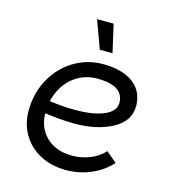

<svg xmlns="http://www.w3.org/2000/svg" viewBox="-108 -810 816 905"><g transform="rotate(15 300.0 -357.5)"><path d="M54 -220Q54 -305 92 -374.5Q130 -444 195 -483.5Q260 -523 338 -523Q400 -523 445 -505Q490 -487 514 -453Q538 -419 538 -372Q538 -298 463 -257.5Q388 -217 279 -217Q196 -217 93 -235L104 -294Q193 -280 265 -280Q353 -280 405.5 -302.5Q458 -325 458 -366Q458 -392 444.5 -411Q431 -430 402 -440Q373 -450 329 -450Q273 -450 228 -421.5Q183 -393 158 -342.5Q133 -292 133 -231Q133 -159 180 -113.5Q227 -68 307 -68Q353 -68 395 -85.5Q437 -103 462 -132L514 -88Q473 -43 416 -19Q359 5 296 5Q224 5 169 -24.5Q114 -54 84 -105Q54 -156 54 -220ZM254 -720H335L366 -584H304Z"/></g></svg>

Font: Fixel Italic Variable Display Thin
Style: Italic
Weight: 100
Italic angle: -10°
Designer: AlfaBravo + MacPaw
Foundry: Kyrylo Tkachov, Marchela Mozhyna, Serhii Makarenko, Maria Weinstein, Zakhar Kryvoshyya
Version: Version 1.210;Glyphs 3.2 (3217)